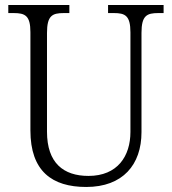

<svg xmlns="http://www.w3.org/2000/svg" viewBox="-20 -734 684 764"><path d="M323 10C469 10 543 -79 543 -208V-603C543 -672 564 -682 610 -682H631V-714H410V-682H433C478 -682 499 -672 499 -605V-209C499 -113 448 -34 332 -34C233 -34 167 -85 167 -210V-603C167 -672 188 -682 234 -682H256V-714H13V-682H34C80 -682 101 -672 101 -606V-215C101 -53 187 10 323 10Z"/></svg>

Font: Noto Serif Myanmar SemiCondensed Light
Style: Regular
Weight: 300
Width: 4
Designer: Ben Mitchell and the Monotype Design Team
Foundry: Monotype Imaging Inc.
Version: Version 2.106